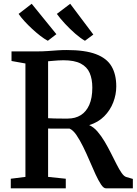

<svg xmlns="http://www.w3.org/2000/svg" viewBox="-20 -1022 745 1042"><path d="M38.5 0V-52L118 -62V-677.5L42.5 -691V-743H177.5Q211 -743 239 -745Q267 -747 292 -748.8Q317 -750.5 342.5 -750.5Q441.5 -750.5 500.5 -728.2Q559.5 -706 585.2 -662.2Q611 -618.5 611 -553Q611 -509 594.5 -466.2Q578 -423.5 545.5 -390.8Q513 -358 464 -343Q488 -332.5 508.8 -308.5Q529.5 -284.5 547.8 -253.8Q566 -223 582.2 -190.8Q598.5 -158.5 612.8 -130.2Q627 -102 640 -83.5Q653 -65 665 -61.5L701 -51V0H554.5Q542 0 528 -21.2Q514 -42.5 498.2 -76.5Q482.5 -110.5 465.8 -150Q449 -189.5 431 -226Q413 -262.5 394.8 -289.2Q376.5 -316 357.5 -324Q347 -324 330.5 -324Q314 -324 296.2 -324Q278.5 -324 263.8 -324Q249 -324 241 -324.5V-62L337 -52V0ZM348 -378.5Q388.5 -378.5 418.2 -397Q448 -415.5 464.5 -452.8Q481 -490 481 -546.5Q481 -592.5 466.8 -625.8Q452.5 -659 418.2 -677Q384 -695 324 -695Q309.5 -695 295 -694Q280.5 -693 267 -691.8Q253.5 -690.5 241 -689.5V-380.5Q254 -379.5 275.5 -379Q297 -378.5 317.5 -378.5Q338 -378.5 348 -378.5ZM239 -801Q221 -810.5 199.2 -827.2Q177.5 -844 155.2 -864.5Q133 -885 113.5 -906.2Q94 -927.5 81 -946.5L152 -1001.5L286 -836.5L240 -801ZM440.5 -801Q417 -814.5 388.5 -839.2Q360 -864 333.2 -892.8Q306.5 -921.5 288.5 -946.5L361 -1001.5L486.5 -834.5L441.5 -801Z"/></svg>

Font: Merriweather 24pt SemiBold
Style: Regular
Weight: 600
Designer: Eben Sorkin
Foundry: Eben Sorkin
Version: Version 2.100